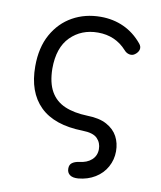

<svg xmlns="http://www.w3.org/2000/svg" viewBox="-87 -622 777 924"><g transform="rotate(10 302.0 -159.5)"><path d="M358 233Q331 235 317 224.5Q303 214 303 194Q303 175 315.5 166Q328 157 348 154Q387 150 409.5 129.5Q432 109 432 77Q432 46 411.5 25Q391 4 339 3Q200 0 130.5 -68.5Q61 -137 61 -263Q61 -355 97 -419.5Q133 -484 194 -518Q255 -552 331 -552Q392 -552 443.5 -528.5Q495 -505 534 -458Q546 -444 542.5 -429.5Q539 -415 524 -404Q512 -395 497 -398Q482 -401 471 -414Q416 -475 331 -475Q250 -475 197 -422Q144 -369 144 -266Q145 -197 169 -155Q193 -113 238.5 -93.5Q284 -74 349 -72Q408 -71 444.5 -51Q481 -31 498 1Q515 33 515 73Q515 114 495.5 149.5Q476 185 440 207Q404 229 358 233Z"/></g></svg>

Font: Comfortaa Medium
Style: Regular
Weight: 500
Designer: Johan Aakerlund
Foundry: Johan Aakerlund
Version: Version 3.104; ttfautohint (v1.8.1.43-b0c9)